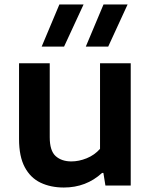

<svg xmlns="http://www.w3.org/2000/svg" viewBox="-20 -828 674 857"><path d="M265 9Q206.5 9 161.2 -12.5Q116 -34 90.5 -81.8Q65 -129.5 65 -207.5V-545.5H202V-215.5Q202 -155 228.5 -131.2Q255 -107.5 298.5 -107.5Q332 -107.5 366.8 -121.5Q401.5 -135.5 426.5 -163.5V-545.5H563.5V0H450.5L441.5 -56H435.5Q364.5 9 265 9ZM363 -620 442 -808H549.5L463 -620ZM166 -620 245 -808H353L266 -620Z"/></svg>

Font: Encode Sans SmExp SmBold
Style: Regular
Weight: 600
Width: 6
Designer: Multiple Designers
Foundry: Impallari Type
Version: Version 3.002; ttfautohint (v1.8.3) -l 8 -r 50 -G 200 -x 14 